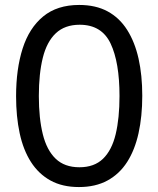

<svg xmlns="http://www.w3.org/2000/svg" viewBox="-20 -746 640 776"><path d="M299 10Q232 10 184 -16.5Q136 -43 105 -91.5Q74 -140 59.5 -207.5Q45 -275 45 -357Q45 -467 71.5 -550Q98 -633 154.5 -679.5Q211 -726 300 -726Q367 -726 415 -700Q463 -674 494 -625Q525 -576 540 -509Q555 -442 555 -359Q555 -276 540 -208Q525 -140 494 -91.5Q463 -43 414.5 -16.5Q366 10 299 10ZM301 -70Q361 -70 396.5 -104.5Q432 -139 447.5 -203.5Q463 -268 463 -358Q463 -494 427 -570Q391 -646 302 -646Q242 -646 205.5 -611.5Q169 -577 153 -512.5Q137 -448 137 -358Q137 -268 153 -203.5Q169 -139 205 -104.5Q241 -70 301 -70Z"/></svg>

Font: Noto Sans Mono
Style: Regular
Weight: 400
Designer: Monotype Design Team
Foundry: Monotype Imaging Inc.
Version: Version 2.014